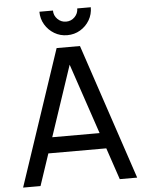

<svg xmlns="http://www.w3.org/2000/svg" viewBox="-61 -968 767 1016"><g transform="rotate(-5 323.0 -460.0)"><path d="M323.5 -783Q286 -783 255 -801.5Q224 -820 205.5 -851Q187 -882 187 -919.5H259Q259 -893 278 -874Q297 -855 323.5 -855Q350.5 -855 369.2 -874Q388 -893 388 -919.5H460Q460 -882 441.8 -851Q423.5 -820 392.5 -801.5Q361.5 -783 323.5 -783ZM20 0 261 -720H385L626 0H533.5L308 -668H336L112.5 0ZM136 -168.5V-252H510V-168.5Z"/></g></svg>

Font: Manrope ExtraLight Medium
Style: Regular
Weight: 500
Version: Version 4.504